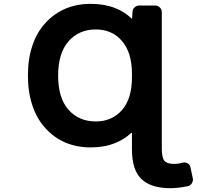

<svg xmlns="http://www.w3.org/2000/svg" viewBox="-20 -784 1040 1011"><path d="M878.9 207Q774.4 207 724.6 158.7Q674.8 110.4 674.8 2.9V-82Q674.8 -84 673.3 -84.5Q671.9 -85 670.9 -84Q652.3 -66.4 630.9 -53.2Q609.4 -40 585 -30.3Q529.3 -7.8 458 -7.8Q384.8 -7.8 324.7 -33.2Q264.6 -58.6 218.8 -109.4Q172.9 -160.2 150.4 -229.5Q127 -298.8 127 -386.7Q127 -474.6 150.4 -543Q172.9 -612.3 218.8 -662.6Q264.6 -712.9 324.7 -738.3Q384.8 -763.7 458 -763.7Q530.3 -763.7 586.9 -741.2Q634.8 -722.7 672.9 -686.5Q673.8 -685.5 674.8 -686Q675.8 -686.5 675.8 -688.5L677.7 -720.7Q677.7 -734.4 688 -744.6Q698.2 -754.9 712.9 -754.9H796.9Q811.5 -754.9 821.8 -744.6Q832 -734.4 832 -720.7V-2.9Q832 45.9 845.7 62.5Q859.4 79.1 896.5 79.1Q918.9 79.1 942.4 72.3Q955.1 69.3 967.3 75.7Q979.5 82 982.4 94.7L995.1 154.3Q996.1 158.2 996.1 162.1Q996.1 171.9 990.2 180.7Q983.4 193.4 968.8 196.3Q923.8 206.1 878.9 207ZM484.4 -628.9Q395.5 -628.9 340.8 -566.4Q286.1 -503.9 286.1 -385.7Q286.1 -267.6 340.8 -206.1Q395.5 -144.5 484.4 -144.5Q569.3 -144.5 622.1 -204.1Q674.8 -264.6 674.8 -377V-396.5Q674.8 -506.8 622.1 -568.4Q570.3 -628.9 484.4 -628.9Z"/></svg>

Font: Rounded-L Mgen+ 1m bold
Style: Bold
Weight: 700
Designer: [Source Han Sans]
Ryoko NISHIZUKA  (kana & ideographs); Paul D. Hunt (Latin, Greek & Cyrillic); Wenlong ZHANG  (bopomofo
Version: Version 1.059.20150602